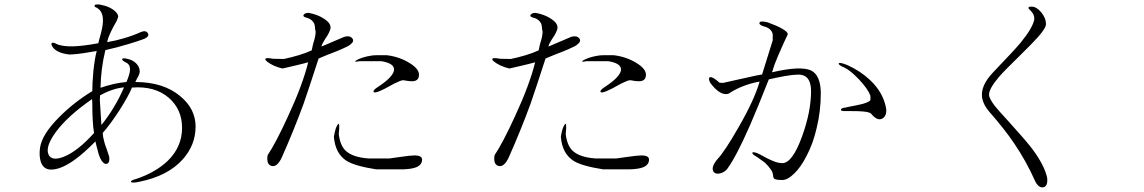

<svg xmlns="http://www.w3.org/2000/svg" viewBox="-20 -796 5040 846"><path d="M235.4 -599.6 228.5 -602.5Q215.8 -609.4 210 -607.4Q202.1 -604.5 211.9 -588.9Q218.8 -578.1 235.4 -569.3Q255.9 -558.6 288.1 -555.7Q313.5 -556.6 346.7 -561.5Q372.1 -565.4 406.2 -571.3Q397.5 -539.1 391.6 -484.4Q386.7 -430.7 386.7 -394.5Q306.6 -345.7 243.2 -282.2Q164.1 -204.1 156.2 -143.6Q151.4 -108.4 160.2 -82Q171.9 -48.8 205.1 -48.8Q250 -48.8 311.5 -93.8Q351.6 -123 400.4 -172.9L405.3 -152.3Q412.1 -127.9 415 -116.2Q420.9 -97.7 427.7 -87.9Q440.4 -69.3 453.1 -75.2Q464.8 -81.1 460.9 -106.4L450.2 -138.7Q442.4 -159.2 439.5 -170.9Q433.6 -191.4 432.6 -210Q466.8 -249 507.8 -312.5Q546.9 -374 561.5 -410.2Q662.1 -418 723.6 -365.2Q782.2 -314.5 782.2 -232.4Q782.2 -149.4 719.7 -87.9Q667 -37.1 581.1 -7.8Q553.7 -1 557.6 5.9Q562.5 11.7 593.8 4.9Q719.7 -20.5 785.2 -93.8Q841.8 -157.2 841.8 -238.3Q841.8 -316.4 774.4 -372.1Q700.2 -434.6 576.2 -434.6L582 -446.3Q588.9 -458 590.8 -462.9Q595.7 -472.7 595.7 -480.5Q595.7 -501 580.1 -516.6Q565.4 -531.2 543.9 -536.1Q521.5 -542 518.6 -536.1Q515.6 -530.3 535.2 -520.5Q554.7 -511.7 552.7 -486.3Q551.8 -468.8 537.1 -434.6Q510.7 -432.6 480.5 -425.8Q451.2 -418.9 422.9 -409.2Q423.8 -450.2 428.7 -491.2Q434.6 -536.1 444.3 -575.2Q493.2 -585.9 544.9 -601.6Q587.9 -614.3 616.2 -625Q640.6 -636.7 630.9 -650.4Q622.1 -664.1 599.6 -654.3Q565.4 -638.7 524.4 -627Q488.3 -616.2 452.1 -610.4Q455.1 -627 463.9 -645.5Q468.8 -657.2 479.5 -677.7Q489.3 -694.3 493.2 -702.1Q499 -714.8 501 -723.6Q499 -738.3 480.5 -752Q464.8 -763.7 442.4 -770.5Q419.9 -777.3 407.2 -776.4Q392.6 -776.4 398.4 -765.6Q434.6 -752 433.6 -704.1Q433.6 -676.8 418 -625L413.1 -605.5Q344.7 -592.8 301.8 -591.8Q261.7 -590.8 235.4 -599.6ZM385.7 -359.4 386.7 -340.8Q386.7 -294.9 388.7 -264.6Q390.6 -230.5 394.5 -210Q322.3 -129.9 261.7 -105.5Q207 -84 193.4 -116.2Q179.7 -149.4 223.6 -210.9Q275.4 -283.2 385.7 -359.4ZM419.9 -355.5 420.9 -376Q447.3 -390.6 473.6 -399.4Q498 -408.2 526.4 -411.1Q506.8 -365.2 482.4 -325.2Q459 -285.2 426.8 -245.1Z M1230.5 -536.1 1183.6 -537.1Q1156.2 -542 1150.4 -538.1Q1145.5 -534.2 1157.2 -524.4Q1168 -515.6 1186.5 -506.8Q1207 -498 1224.6 -494.1Q1242.2 -498 1275.4 -505.9Q1309.6 -513.7 1337.9 -521.5Q1313.5 -421.9 1249 -283.2Q1195.3 -166 1159.2 -112.3Q1152.3 -70.3 1177.7 -64.5Q1202.1 -59.6 1221.7 -102.5Q1274.4 -220.7 1317.4 -337.9Q1341.8 -408.2 1382.8 -535.2L1383.8 -538.1L1420.9 -553.7Q1464.8 -570.3 1484.4 -579.1Q1516.6 -592.8 1523.4 -599.6Q1543 -614.3 1532.2 -627Q1521.5 -640.6 1497.1 -633.8L1396.5 -590.8Q1397.5 -597.7 1402.3 -606.4Q1405.3 -612.3 1413.1 -625Q1424.8 -641.6 1428.7 -650.4Q1436.5 -665 1436.5 -674.8Q1436.5 -695.3 1407.2 -713.9Q1378.9 -732.4 1339.8 -739.3Q1324.2 -739.3 1318.4 -731.4Q1311.5 -721.7 1335 -716.8Q1355.5 -710 1364.3 -692.4Q1368.2 -682.6 1369.1 -663.1L1370.1 -661.1Q1372.1 -652.3 1368.2 -633.8Q1366.2 -623 1359.4 -601.6L1353.5 -574.2Q1329.1 -562.5 1295.9 -552.7Q1263.7 -543 1230.5 -536.1ZM1684.6 -552.7H1638.7Q1618.2 -552.7 1594.7 -546.9Q1574.2 -542 1559.6 -535.2Q1544.9 -528.3 1544.9 -525.4Q1545.9 -522.5 1565.4 -526.4H1660.2Q1721.7 -516.6 1715.8 -484.4Q1709 -455.1 1648.4 -415Q1623 -399.4 1626 -391.6Q1628.9 -383.8 1657.2 -396.5Q1664.1 -399.4 1675.8 -405.3Q1683.6 -409.2 1697.3 -417Q1721.7 -430.7 1732.4 -434.6Q1750 -443.4 1758.8 -442.4Q1789.1 -436.5 1803.7 -438.5Q1826.2 -442.4 1826.2 -466.8Q1826.2 -493.2 1784.2 -518.6Q1740.2 -545.9 1684.6 -552.7ZM1695.3 -97.7H1605.5Q1533.2 -102.5 1502 -132.8Q1478.5 -156.2 1472.7 -205.1Q1478.5 -260.7 1468.8 -248Q1458 -235.4 1451.2 -193.4Q1457 -119.1 1507.8 -86.9Q1543.9 -64.5 1637.7 -49.8H1753.9Q1794.9 -50.8 1815.4 -59.6Q1839.8 -70.3 1839.8 -92.8Q1839.8 -110.4 1808.6 -111.3Q1790 -111.3 1743.2 -104.5Z M2230.5 -536.1 2183.6 -537.1Q2156.2 -542 2150.4 -538.1Q2145.5 -534.2 2157.2 -524.4Q2168 -515.6 2186.5 -506.8Q2207 -498 2224.6 -494.1Q2242.2 -498 2275.4 -505.9Q2309.6 -513.7 2337.9 -521.5Q2313.5 -421.9 2249 -283.2Q2195.3 -166 2159.2 -112.3Q2152.3 -70.3 2177.7 -64.5Q2202.1 -59.6 2221.7 -102.5Q2274.4 -220.7 2317.4 -337.9Q2341.8 -408.2 2382.8 -535.2L2383.8 -538.1L2420.9 -553.7Q2464.8 -570.3 2484.4 -579.1Q2516.6 -592.8 2523.4 -599.6Q2543 -614.3 2532.2 -627Q2521.5 -640.6 2497.1 -633.8L2396.5 -590.8Q2397.5 -597.7 2402.3 -606.4Q2405.3 -612.3 2413.1 -625Q2424.8 -641.6 2428.7 -650.4Q2436.5 -665 2436.5 -674.8Q2436.5 -695.3 2407.2 -713.9Q2378.9 -732.4 2339.8 -739.3Q2324.2 -739.3 2318.4 -731.4Q2311.5 -721.7 2335 -716.8Q2355.5 -710 2364.3 -692.4Q2368.2 -682.6 2369.1 -663.1L2370.1 -661.1Q2372.1 -652.3 2368.2 -633.8Q2366.2 -623 2359.4 -601.6L2353.5 -574.2Q2329.1 -562.5 2295.9 -552.7Q2263.7 -543 2230.5 -536.1ZM2684.6 -552.7H2638.7Q2618.2 -552.7 2594.7 -546.9Q2574.2 -542 2559.6 -535.2Q2544.9 -528.3 2544.9 -525.4Q2545.9 -522.5 2565.4 -526.4H2660.2Q2721.7 -516.6 2715.8 -484.4Q2709 -455.1 2648.4 -415Q2623 -399.4 2626 -391.6Q2628.9 -383.8 2657.2 -396.5Q2664.1 -399.4 2675.8 -405.3Q2683.6 -409.2 2697.3 -417Q2721.7 -430.7 2732.4 -434.6Q2750 -443.4 2758.8 -442.4Q2789.1 -436.5 2803.7 -438.5Q2826.2 -442.4 2826.2 -466.8Q2826.2 -493.2 2784.2 -518.6Q2740.2 -545.9 2684.6 -552.7ZM2695.3 -97.7H2605.5Q2533.2 -102.5 2502 -132.8Q2478.5 -156.2 2472.7 -205.1Q2478.5 -260.7 2468.8 -248Q2458 -235.4 2451.2 -193.4Q2457 -119.1 2507.8 -86.9Q2543.9 -64.5 2637.7 -49.8H2753.9Q2794.9 -50.8 2815.4 -59.6Q2839.8 -70.3 2839.8 -92.8Q2839.8 -110.4 2808.6 -111.3Q2790 -111.3 2743.2 -104.5Z M3363.3 -697.3 3350.6 -700.2Q3327.1 -704.1 3326.2 -694.3Q3325.2 -684.6 3352.5 -677.7Q3365.2 -673.8 3373 -666Q3381.8 -658.2 3384.8 -645.5V-618.2L3337.9 -467.8Q3312.5 -463.9 3280.3 -456.1Q3260.7 -452.1 3226.6 -444.3L3166 -430.7L3150.4 -431.6Q3122.1 -457 3110.4 -456.1Q3098.6 -455.1 3108.4 -432.6Q3126 -408.2 3145.5 -393.6Q3170.9 -376 3191.4 -383.8Q3219.7 -403.3 3258.8 -418Q3293 -430.7 3327.1 -436.5Q3303.7 -355.5 3234.4 -235.4Q3173.8 -128.9 3139.6 -92.8Q3121.1 -70.3 3120.1 -53.7Q3120.1 -39.1 3130.9 -33.2Q3141.6 -28.3 3157.2 -33.2Q3172.9 -38.1 3183.6 -50.8Q3223.6 -104.5 3285.2 -245.1Q3318.4 -321.3 3367.2 -445.3L3368.2 -446.3L3398.4 -453.1Q3486.3 -471.7 3512.7 -465.8Q3553.7 -457 3553.7 -394.5Q3553.7 -304.7 3514.6 -196.3Q3471.7 -77.1 3426.8 -77.1Q3407.2 -77.1 3380.9 -88.9Q3366.2 -94.7 3337.9 -110.4L3331.1 -114.3Q3302.7 -128.9 3295.9 -124Q3290 -119.1 3313.5 -105.5L3318.4 -102.5Q3340.8 -86.9 3350.6 -79.1Q3366.2 -64.5 3377.9 -46.9Q3382.8 -40 3384.8 -32.2Q3385.7 -28.3 3386.7 -20.5Q3387.7 -10.7 3392.6 -7.8Q3400.4 -2.9 3427.7 -2.9Q3450.2 -2.9 3479.5 -31.2Q3508.8 -59.6 3534.2 -109.4Q3562.5 -163.1 3578.1 -230.5Q3596.7 -305.7 3596.7 -386.7Q3595.7 -464.8 3553.7 -485.4Q3507.8 -506.8 3381.8 -477.5Q3391.6 -511.7 3408.2 -549.8Q3418 -572.3 3433.6 -607.4L3450.2 -642.6Q3455.1 -653.3 3425.8 -669.9Q3401.4 -683.6 3363.3 -697.3ZM3815.4 -374V-357.4Q3815.4 -347.7 3780.3 -337.9Q3760.7 -333 3713.9 -324.2L3707 -322.3Q3685.5 -320.3 3685.5 -312.5Q3684.6 -305.7 3705.1 -306.6H3724.6Q3766.6 -306.6 3784.2 -304.7Q3812.5 -301.8 3818.4 -294.9Q3845.7 -261.7 3867.2 -273.4Q3887.7 -284.2 3884.8 -316.4Q3873 -387.7 3813.5 -443.4Q3772.5 -482.4 3714.8 -508.8Q3678.7 -523.4 3675.8 -516.6Q3672.9 -509.8 3701.2 -498Q3727.5 -485.4 3764.6 -446.3Q3803.7 -405.3 3815.4 -374Z M4527.3 -766.6H4522.5Q4511.7 -766.6 4511.7 -761.7Q4511.7 -756.8 4521.5 -749Q4530.3 -739.3 4533.2 -732.4Q4538.1 -722.7 4537.1 -709Q4529.3 -671.9 4477.5 -608.4Q4447.3 -572.3 4384.8 -507.8L4353.5 -474.6Q4306.6 -423.8 4306.6 -379.9Q4305.7 -342.8 4339.8 -302.7Q4404.3 -229.5 4448.2 -165Q4502 -85.9 4541 2Q4556.6 33.2 4577.1 29.3Q4598.6 24.4 4593.8 -13.7Q4582 -67.4 4529.3 -138.7Q4498 -179.7 4427.7 -256.8Q4380.9 -307.6 4364.3 -328.1Q4337.9 -362.3 4337.9 -378.9Q4337.9 -405.3 4380.9 -456.1Q4406.2 -485.4 4473.6 -550.8Q4531.2 -607.4 4552.7 -631.8Q4588.9 -671.9 4588.9 -690.4Q4588.9 -715.8 4568.4 -741.2Q4546.9 -766.6 4527.3 -766.6Z"/></svg>

Font: BatangChe
Style: Regular
Weight: 400
Monospace: yes
Version: Version 2.21